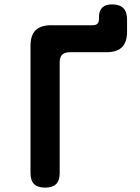

<svg xmlns="http://www.w3.org/2000/svg" viewBox="-20 -845 640 875"><path d="M186 10Q152 10 135.5 -6Q119 -22 119 -56V-636Q119 -684 142 -707Q165 -730 214 -730H403Q417 -730 424 -737Q431 -744 431 -758V-767Q431 -796 446 -810.5Q461 -825 490 -825Q525 -825 542 -808Q559 -791 559 -756V-701Q559 -653 536 -630Q513 -607 464 -607H299Q275 -607 263.5 -596Q252 -585 252 -560V-56Q252 -22 235.5 -6Q219 10 186 10Z"/></svg>

Font: Maple Mono
Style: Bold
Weight: 700
Monospace: yes
Designer: subframe7536
Version: Version 7.200